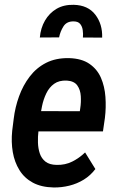

<svg xmlns="http://www.w3.org/2000/svg" viewBox="-20 -785 500 814"><path d="M207.5 9.8Q155.3 8.8 119.1 -10.7Q83 -30.3 62.3 -64Q41.5 -97.7 34.2 -140.1Q26.9 -182.6 31.7 -230.5L38.1 -281.2Q43.9 -330.1 60.8 -376.7Q77.6 -423.3 106 -460.4Q134.3 -497.6 175.5 -518.6Q216.8 -539.6 272.5 -538.6Q326.2 -537.1 359.1 -514.4Q392.1 -491.7 408 -455.1Q423.8 -418.5 427 -374Q430.2 -329.6 424.8 -285.2L416.5 -228H83L98.1 -314L318.4 -313.5L320.3 -326.7Q324.2 -351.6 322.5 -377.9Q320.8 -404.3 307.6 -422.9Q294.4 -441.4 263.2 -443.4Q230.5 -444.8 209.5 -429.7Q188.5 -414.6 176.3 -389.2Q164.1 -363.8 158.2 -335.2Q152.3 -306.6 149.4 -281.2L143.1 -230Q140.1 -205.6 140.9 -180.7Q141.6 -155.8 148.7 -134.5Q155.8 -113.3 172.6 -99.9Q189.5 -86.4 220.2 -85.9Q256.3 -85 286.1 -99.9Q315.9 -114.7 340.8 -138.7L384.3 -68.4Q363.8 -41 335.2 -23.4Q306.6 -5.9 273.7 2.2Q240.7 10.3 207.5 9.8ZM413.1 -625.5 331.5 -626Q333 -641.1 330.8 -657Q328.6 -672.9 319.8 -683.6Q311 -694.3 292 -694.3Q262.7 -694.8 249 -673.1Q235.4 -651.4 230.5 -626.5L148.9 -626Q152.3 -666 170.7 -697.8Q189 -729.5 219.7 -747.6Q250.5 -765.6 292.5 -764.6Q353 -763.2 384 -722.9Q415 -682.6 413.1 -625.5Z"/></svg>

Font: Roboto Condensed Medium
Style: Italic
Weight: 500
Italic angle: -12°
Designer: Christian Robertson
Foundry: Google
Version: Version 3.0; 2020